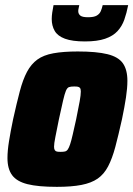

<svg xmlns="http://www.w3.org/2000/svg" viewBox="-20 -718 518 746"><path d="M201 8Q128 8 86.5 -2.5Q45 -13 27 -37.5Q9 -62 9 -104Q9 -132 15 -169.5Q21 -207 31 -255Q45 -318 57 -363.5Q69 -409 85 -439Q101 -469 125 -486.5Q149 -504 187.5 -511Q226 -518 282 -518Q355 -518 397.5 -507.5Q440 -497 457.5 -472Q475 -447 475 -404Q475 -376 469.5 -339.5Q464 -303 454 -255Q440 -192 428 -147Q416 -102 400 -71.5Q384 -41 359.5 -24Q335 -7 296.5 0.5Q258 8 201 8ZM216 -128Q226 -128 232.5 -129.5Q239 -131 243.5 -137.5Q248 -144 252.5 -157.5Q257 -171 262.5 -195Q268 -219 276 -255Q285 -299 289.5 -324Q294 -349 294 -362Q294 -372 291 -376Q288 -380 282.5 -381Q277 -382 268 -382Q255 -382 248 -379.5Q241 -377 236 -365Q231 -353 225 -327Q219 -301 209 -255Q200 -210 195 -185Q190 -160 190 -148Q190 -139 193 -134.5Q196 -130 201.5 -129Q207 -128 216 -128ZM310 -557Q261 -557 232.5 -567.5Q204 -578 192.5 -598Q181 -618 181 -644Q181 -656 183 -669.5Q185 -683 188 -698H288Q287 -692 285.5 -686Q284 -680 284 -675Q284 -664 292 -657.5Q300 -651 322 -651Q345 -651 356 -657.5Q367 -664 371.5 -674.5Q376 -685 379 -698H478Q472 -667 463 -641.5Q454 -616 436.5 -597Q419 -578 388.5 -567.5Q358 -557 310 -557Z"/></svg>

Font: Saira SemiCondensed Black
Style: Italic
Weight: 900
Width: 4
Italic angle: -12°
Designer: Hector Gatti with collaboration of the Omnibus-Type team
Foundry: Omnibus-Type
Version: Version 1.101